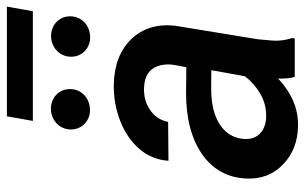

<svg xmlns="http://www.w3.org/2000/svg" viewBox="-188 -708 906 571"><g transform="rotate(-90 265.5 -423.0)"><path d="M321.8 0Q315.9 -19.5 316.9 -49.3Q251.5 11.7 175.8 9.8Q106.9 8.8 61.8 -34.4Q16.6 -77.6 19.5 -144Q23.4 -227.5 91.8 -275.4Q160.2 -323.2 275.4 -323.2L350.6 -322.3L357.4 -358.4Q360.4 -377.4 357.4 -394Q347.7 -446.8 287.6 -448.2Q250.5 -449.2 222.4 -429.4Q194.3 -409.7 188 -376.5L72.3 -375.5Q75.7 -424.3 106.9 -461.2Q138.2 -498 189.9 -518.6Q241.7 -539.1 299.3 -538.1Q385.7 -536.1 434.1 -486.1Q482.4 -436 474.1 -356.4L433.6 -108.9L429.7 -64.9Q428.2 -36.1 437 -8.8L436.5 0ZM202.6 -85Q239.3 -84 270.5 -101.8Q301.8 -119.6 323.7 -147.9L341.8 -248L286.6 -248.5Q221.2 -248.5 182.1 -223.9Q143.1 -199.2 137.7 -156.2Q133.8 -123.5 152.1 -104.7Q170.4 -85.9 202.6 -85ZM165.5 -665.5Q165.5 -678.2 170.2 -689Q174.8 -699.7 182.9 -707.5Q190.9 -715.3 201.7 -720Q212.4 -724.6 225.1 -725.1Q237.3 -725.6 248.5 -721.4Q259.8 -717.3 267.8 -710Q275.9 -702.6 280.8 -691.9Q285.6 -681.2 285.6 -668.5Q285.6 -655.8 281 -645Q276.4 -634.3 268.1 -626.2Q259.8 -618.2 248.8 -613.8Q237.8 -609.4 225.6 -608.9Q212.9 -608.4 201.9 -612.5Q190.9 -616.7 182.9 -624.3Q174.8 -631.8 170.2 -642.3Q165.5 -652.8 165.5 -665.5ZM381.8 -665Q381.8 -677.7 386.5 -688.5Q391.1 -699.2 399.2 -707Q407.2 -714.8 418 -719.5Q428.7 -724.1 441.4 -724.6Q453.6 -725.1 464.8 -720.9Q476.1 -716.8 484.1 -709.5Q492.2 -702.1 497.1 -691.4Q502 -680.7 502 -668Q502 -655.3 497.3 -644.5Q492.7 -633.8 484.4 -625.7Q476.1 -617.7 465.1 -613.3Q454.1 -608.9 441.9 -608.4Q429.2 -607.9 418.2 -612.1Q407.2 -616.2 399.2 -623.8Q391.1 -631.3 386.5 -641.8Q381.8 -652.3 381.8 -665ZM517.1 -778.8H190.9L204.6 -856H530.8Z"/></g></svg>

Font: Roboto Medium
Style: Italic
Weight: 500
Italic angle: -12°
Designer: Google
Version: Version 2.134; 2016